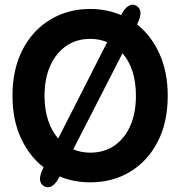

<svg xmlns="http://www.w3.org/2000/svg" viewBox="-20 -757 766 815"><path d="M363 17Q293 17 233 -8Q219 21 202 32Q185 43 168 34Q134 15 163 -43L165 -47Q104 -94 68.5 -171.5Q33 -249 33 -350Q33 -463 75.5 -545.5Q118 -628 193 -673.5Q268 -719 363 -719Q433 -719 494 -693Q508 -721 525 -731.5Q542 -742 558 -733Q592 -714 563 -656L562 -653Q622 -606 657 -528.5Q692 -451 692 -350Q692 -238 649.5 -155.5Q607 -73 532.5 -28Q458 17 363 17ZM227 -169 435 -578Q402 -592 363 -592Q304 -592 260.5 -561.5Q217 -531 193 -477Q169 -423 169 -350Q169 -293 184 -247Q199 -201 227 -169ZM363 -109Q423 -109 466.5 -139.5Q510 -170 533.5 -224Q557 -278 557 -350Q557 -465 500 -531L291 -123Q324 -109 363 -109Z"/></svg>

Font: Zen Maru Gothic Black
Style: Regular
Weight: 900
Designer: Yoshimichi Ohira
Foundry: Positype
Version: Version 1.001